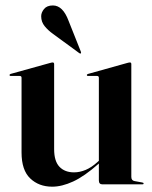

<svg xmlns="http://www.w3.org/2000/svg" viewBox="-20 -676 558 704"><path d="M59 -117V-391Q59 -397.5 52 -397.5H19.5Q15 -397.5 15 -401Q15 -403.5 19 -405L163 -445Q170 -447 173 -447Q178.5 -447 178.5 -441V-129Q178.5 -85 198 -64.5Q217.5 -44 251.5 -44Q272.5 -44 294 -53Q315.5 -62 337 -81.5L342.5 -86.5V-391Q342.5 -397.5 335.5 -397.5H303Q298.5 -397.5 298.5 -401Q298.5 -403.5 303 -405L446 -445Q453 -447 456.5 -447Q461.5 -447 461.5 -441V-27.5Q461.5 -14 473.5 -12L501 -7Q506.5 -6.5 506.5 -3Q506.5 0 502 0H355.5Q342.5 0 342.5 -14.5V-76.5L341.5 -75.5Q289.5 -29.5 248.2 -10.5Q207 8.5 171.5 8.5Q122.5 8.5 90.8 -21.8Q59 -52 59 -117ZM231.5 -599.5 276.5 -486.5Q278 -482 276.5 -480.5Q274.5 -478.5 271 -481L174 -552Q156.5 -564.5 143.8 -580Q131 -595.5 131 -616.5Q131 -630 141.5 -643Q152 -656 174 -656Q210.5 -656 231.5 -599.5Z"/></svg>

Font: Fraunces 144pt S000 SemiBold
Style: Regular
Weight: 600
Version: Version 1.000; ttfautohint (v1.8.3)